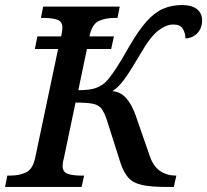

<svg xmlns="http://www.w3.org/2000/svg" viewBox="-42 -740 820 760"><path d="M-22 0 -13 -45H0Q33 -45 60 -57Q87 -69 97 -114L188 -546H96L106 -596H200Q205 -618 205 -631Q205 -655 184.5 -662Q164 -669 133 -669H120L129 -714H432L423 -669H410Q376 -669 349.5 -657Q323 -645 313 -600L312 -596H409L398 -546H302L268 -383Q314 -383 337 -391.5Q360 -400 376 -415Q392 -431 415 -465.5Q438 -500 470 -557Q506 -619 537.5 -654.5Q569 -690 603 -705Q637 -720 678 -720Q718 -720 738 -703.5Q758 -687 758 -660Q758 -628 739 -608.5Q720 -589 692 -588Q692 -608 682 -625.5Q672 -643 644 -643Q616 -643 584.5 -619Q553 -595 514 -527Q476 -462 452 -428.5Q428 -395 403 -379Q435 -377 457.5 -351.5Q480 -326 495 -283L551 -122Q565 -81 592 -63Q619 -45 653 -45H656L646 0H618Q557 0 521.5 -7.5Q486 -15 467 -35.5Q448 -56 435 -95L381 -265Q371 -295 359.5 -310Q348 -325 324.5 -329.5Q301 -334 257 -334L210 -110Q208 -104 207 -96Q206 -88 206 -83Q206 -59 226 -52Q246 -45 278 -45H291L281 0Z"/></svg>

Font: Noto Serif Medium
Style: Italic
Weight: 500
Italic angle: -12°
Designer: Monotype Design Team
Foundry: Monotype Imaging Inc.
Version: Version 2.014; ttfautohint (v1.8.4.7-5d5b)